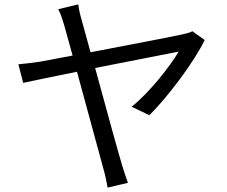

<svg xmlns="http://www.w3.org/2000/svg" viewBox="-20 -814 1040 878"><path d="M916 -631 860 -671C848 -665 830 -660 815 -657C776 -648 566 -608 394 -575L355 -717C346 -748 340 -773 338 -794L246 -772C255 -756 263 -734 274 -697L312 -560L164 -532C128 -527 99 -523 64 -520L86 -435C118 -442 217 -463 332 -486L454 -38C462 -11 468 22 472 44L565 22C557 -1 545 -35 539 -56C522 -112 464 -323 415 -503L797 -578C760 -514 664 -391 582 -326L663 -287C745 -368 869 -532 916 -631Z"/></svg>

Font: Noto Sans Mono CJK SC
Style: Regular
Weight: 400
Designer: Ryoko NISHIZUKA 西塚涼子 (kana, bopomofo & ideographs); Paul D. Hunt (Latin, Greek & Cyrillic); Sandoll Communications 산돌커뮤니
Foundry: Adobe
Version: Version 2.004;hotconv 1.0.118;makeotfexe 2.5.65603